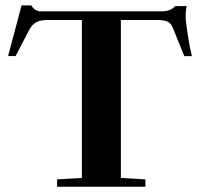

<svg xmlns="http://www.w3.org/2000/svg" viewBox="-20 -706 757 726"><path d="M195.8 0V-27.8L289.6 -33.2V-630.4H157.2Q133.3 -630.4 116.9 -621.8Q100.6 -613.3 88.4 -588.9L39.1 -494.1H10.7L61.5 -685.5H98.6Q111.3 -663.1 134.3 -663.1H591.3Q625 -663.1 642.6 -683.1H686Q682.1 -671.4 682.1 -639.2Q682.1 -625.5 689.7 -576.2Q697.3 -526.9 705.6 -493.7H676.8L632.8 -602.5Q626 -619.1 612.1 -624.8Q598.1 -630.4 571.8 -630.4H437V-33.2L529.8 -27.8V0Z"/></svg>

Font: Elstob 18pt
Style: Bold
Weight: 700
Designer: Peter S. Baker
Version: Version 1.015